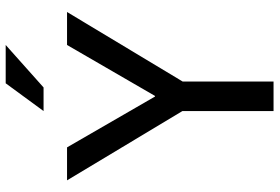

<svg xmlns="http://www.w3.org/2000/svg" viewBox="-168 -780 948 651"><g transform="rotate(-90 305.5 -454.0)"><path d="M254.9 0V-309.1L20 -700.2H131.8L304.2 -401.9H306.2L479 -700.2H590.8L355 -308.1V0ZM254.9 -779.8 349.1 -908.2H479L335 -779.8Z"/></g></svg>

Font: Quantico
Style: Regular
Weight: 400
Designer: Matt Desmond
Foundry: MADtype
Version: Version 2.002